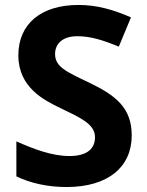

<svg xmlns="http://www.w3.org/2000/svg" viewBox="-20 -810 591 774"><path d="M511 -264C511 -376 446 -426 337 -478C247 -521 202 -541 202 -592C202 -635 234 -664 291 -664C345 -664 393 -649 459 -622L508 -740C434 -772 370 -790 296 -790C147 -790 54 -715 54 -587C54 -457 158 -406 224 -374C303 -336 363 -310 363 -257C363 -213 334 -181 260 -181C188 -181 114 -210 46 -240V-99C104 -71 174 -56 248 -56C416 -56 511 -137 511 -264Z"/></svg>

Font: Noto Sans Malayalam UI
Style: Bold
Weight: 700
Designer: Jelle Bosma - Monotype Design Team
Foundry: Monotype Imaging Inc.
Version: Version 2.104